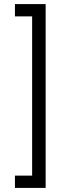

<svg xmlns="http://www.w3.org/2000/svg" viewBox="-20 -780 326 938"><path d="M203 -760V138H53V78H137V-700H53V-760Z"/></svg>

Font: IBM Plex Sans Cond
Style: Regular
Weight: 400
Width: 3
Designer: Mike Abbink, Paul van der Laan, Pieter van Rosmalen
Foundry: Bold Monday
Version: Version 1.3